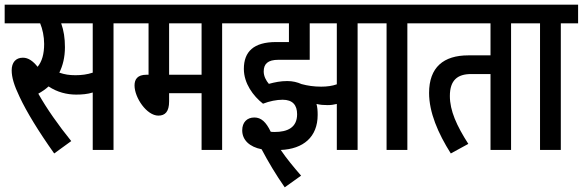

<svg xmlns="http://www.w3.org/2000/svg" viewBox="-20 -642 2495 822"><path d="M212 15 285 -38C230 -106 180 -177 144 -241C160 -250 175 -260 188 -272C225 -247 267 -237 306 -237C331 -237 355 -239 377 -246V0H466V-542H540V-622H0V-542H152C162 -518 169 -486 169 -454C169 -411 160 -379 141 -356C121 -381 101 -395 78 -395C47 -395 30 -374 30 -341C30 -311 40 -277 64 -227C94 -163 144 -81 212 15ZM303 -320C277 -320 257 -323 234 -331C249 -361 258 -397 258 -440C258 -479 253 -511 242 -542H377V-331C353 -323 329 -320 303 -320Z M931 -542H1005V-622H528V-542H616V-322H607C568 -322 556 -302 556 -276C556 -224 608 -147 658 -147C687 -147 704 -164 704 -208V-243H843V0H931ZM843 -542V-322H704V-542Z M1190 -215C1233 -215 1252 -192 1252 -153C1252 -96 1211 -77 1156 -77C1151 -77 1145 -77 1139 -78C1119 -120 1098 -139 1069 -139C1037 -139 1017 -118 1017 -84C1017 -42 1049 -13 1100 -3C1129 52 1162 107 1199 160L1269 110C1237 73 1207 37 1182 0C1278 -4 1340 -55 1340 -150C1340 -167 1339 -183 1335 -197C1351 -193 1366 -192 1383 -192C1397 -192 1410 -194 1422 -197V0H1511V-542H1585V-622H993V-542H1217V-462H1162C1066 -462 1024 -421 1024 -347C1024 -285 1064 -231 1106 -198C1134 -209 1164 -215 1190 -215ZM1355 -271C1324 -271 1297 -275 1271 -282C1253 -290 1233 -295 1210 -295C1181 -295 1157 -290 1131 -283C1119 -297 1109 -316 1109 -336C1109 -368 1126 -386 1172 -386H1306V-542H1422V-281C1402 -274 1380 -271 1355 -271Z M1724 -542H1798V-622H1573V-542H1635V0H1724Z M2168 -542H2242V-622H1786V-542H2080V-405H1985C1879 -405 1817 -354 1817 -244C1817 -161 1855 -72 1910 15L1985 -26C1935 -104 1906 -168 1906 -231C1906 -299 1939 -325 1997 -325H2080V0H2168Z M2381 -542H2455V-622H2230V-542H2292V0H2381Z"/></svg>

Font: Noto Sans Devanagari ExtraCondensed Medium
Style: Regular
Weight: 500
Width: 2
Designer: Jelle Bosma - Monotype Design Team
Foundry: Monotype Imaging Inc.
Version: Version 2.004